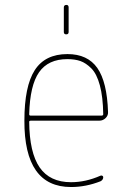

<svg xmlns="http://www.w3.org/2000/svg" viewBox="-20 -750 540 780"><path d="M253.9 -509.8Q175.8 -509.8 138.7 -456.5Q101.6 -403.3 98.6 -286.1Q98.6 -280.3 104.5 -280.3H392.6Q398.4 -280.3 399.4 -285.2Q398.4 -356.4 385.7 -403.3Q373 -450.2 351.1 -472.2Q329.1 -494.1 306.6 -502Q284.2 -509.8 253.9 -509.8ZM268.6 9.8Q78.1 9.8 79.1 -259.8Q79.1 -399.4 121.1 -464.8Q163.1 -530.3 253.9 -530.3Q335.9 -530.3 375.5 -473.6Q415 -417 418.9 -294.9Q419.9 -281.2 409.2 -270.5Q398.4 -259.8 383.8 -259.8H104.5Q99.6 -259.8 98.6 -255.9Q99.6 -129.9 141.1 -69.8Q182.6 -9.8 268.6 -9.8Q328.1 -9.8 387.7 -36.1Q391.6 -38.1 395.5 -36.1Q399.4 -34.2 399.4 -30.3Q399.4 -19.5 388.7 -13.7Q329.1 9.8 268.6 9.8ZM239.3 -620.1V-719.7Q239.3 -729.5 249 -730Q258.8 -730.5 258.8 -719.7V-620.1Q258.8 -610.4 249 -610.4Q239.3 -610.4 239.3 -620.1Z"/></svg>

Font: Rounded Mgen+ 1m thin
Style: Regular
Weight: 100
Designer: [Source Han Sans]
Ryoko NISHIZUKA  (kana & ideographs); Paul D. Hunt (Latin, Greek & Cyrillic); Wenlong ZHANG  (bopomofo
Version: Version 1.059.20150602